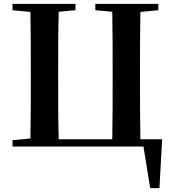

<svg xmlns="http://www.w3.org/2000/svg" viewBox="-20 -761 891 997"><path d="M45 0H725L760 216H808L822 -38H709C707 -141 707 -244 707 -346V-394C707 -498 707 -599 709 -699L802 -708V-741H475V-708L563 -700C565 -598 565 -496 565 -394V-347C565 -242 565 -139 563 -38H285C282 -139 282 -242 282 -346V-394C282 -496 282 -598 285 -700L372 -708V-741H45V-708L138 -699C140 -599 140 -497 140 -394V-346C140 -245 140 -143 138 -42L45 -33Z"/></svg>

Font: Noto Serif CJK TC
Style: Bold
Weight: 700
Designer: Ryoko NISHIZUKA 西塚涼子 (kana & ideographs); Frank Grießhammer (Latin, Greek & Cyrillic); Wenlong ZHANG 张文龙 (bopomofo); San
Foundry: Adobe
Version: Version 2.001;hotconv 1.1.0;makeotfexe 2.6.0